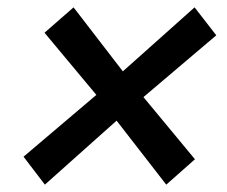

<svg xmlns="http://www.w3.org/2000/svg" viewBox="-20 -516 618 522"><path d="M102 -14 297 -188 432 -14 510 -83 370 -252 568 -420 509 -496 314 -322 180 -496 101 -427 242 -258 44 -90Z"/></svg>

Font: Jost* 500 Medium Italic
Style: Italic
Weight: 500
Italic angle: -10°
Version: Version 3.200; ttfautohint (v0.97) -l 8 -r 50 -G 200 -x 14 -